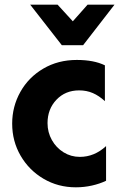

<svg xmlns="http://www.w3.org/2000/svg" viewBox="-20 -788 512 820"><path d="M308 -532Q228 -532 165 -495Q102 -458 67 -395.5Q32 -333 32 -260Q32 -185 68 -123Q104 -61 166 -24.5Q228 12 304 12Q339 12 372.5 4.5Q406 -3 433 -16V-164Q383 -118 321 -118Q283 -118 251.5 -137.5Q220 -157 201.5 -190Q183 -223 183 -262Q183 -322 221 -362Q259 -402 318 -402Q350 -402 376.5 -390.5Q403 -379 428 -356V-509Q381 -532 308 -532ZM354 -768 291 -697 226 -768H109L244 -595H335L469 -768Z"/></svg>

Font: Geom
Style: Bold
Weight: 700
Version: Version 1.102